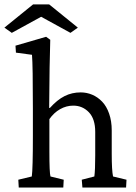

<svg xmlns="http://www.w3.org/2000/svg" viewBox="-54 -843 611 863"><path d="M295.9 -718.8 262.7 -695.3 130.9 -767.6 -1 -695.3 -34.2 -718.8 94.7 -823.2H167ZM30.3 0 28.3 -35.2 88.9 -49.8Q93.8 -84 93.8 -232.4V-354.5Q93.8 -549.8 89.8 -596.7L17.6 -606.4L15.6 -637.7L153.3 -677.7L171.9 -664.1Q168.5 -565.4 167 -358.4L169.9 -357.4Q203.1 -394.5 236.3 -411.1Q269.5 -427.7 308.6 -427.7Q335.9 -427.7 360.6 -417.2Q385.3 -406.7 405 -386.2Q424.8 -365.7 436.5 -332.3Q448.2 -298.8 448.2 -256.8V-151.4Q448.2 -77.1 454.1 -49.8L514.6 -35.2L512.7 0H316.4L313.5 -35.2L370.1 -49.8Q374 -79.1 374 -144.5V-250Q374 -308.6 345.5 -338.4Q316.9 -368.2 275.4 -368.2Q244.1 -368.2 216.1 -352.3Q188 -336.4 168 -307.6V-161.1Q168 -65.9 172.9 -49.8L232.4 -35.2L230.5 0Z"/></svg>

Font: Crimson Pro
Style: Regular
Weight: 400
Designer: Jacques Le Bailly
Foundry: Baron von Fonthausen
Version: Version 1.003